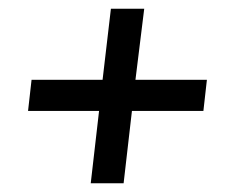

<svg xmlns="http://www.w3.org/2000/svg" viewBox="-20 -479 545 438"><path d="M187 -61 206 -226H44L52 -297H214L233 -459H309L289 -297H452L444 -226H281L262 -61Z"/></svg>

Font: Faustina SemiBold
Style: Italic
Weight: 600
Italic angle: -8°
Designer: Alfonso Garcia
Foundry: http://www.omnibus-type.com
Version: Version 1.200